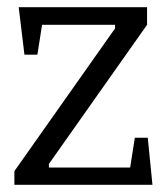

<svg xmlns="http://www.w3.org/2000/svg" viewBox="-20 -514 468 534"><path d="M20 0V-38L300 -435V-445H97L84 -362H48L32 -494H389V-445L116 -58V-48H342L355 -131H391L404 0Z"/></svg>

Font: Faustina Light
Style: Regular
Weight: 300
Designer: Alfonso Garcia
Foundry: http://www.omnibus-type.com
Version: Version 1.200